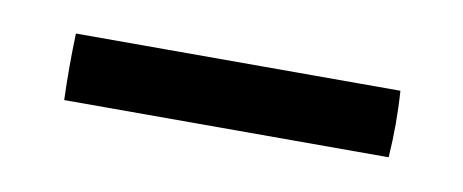

<svg xmlns="http://www.w3.org/2000/svg" viewBox="-26 -438 391 162"><g transform="rotate(10 170.0 -357.5)"><path d="M309 -329H31Q30 -358 31 -386H309Q311 -358 309 -329Z"/></g></svg>

Font: Castoro Titling
Style: Regular
Weight: 400
Version: Version 2.04